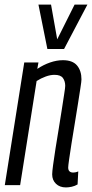

<svg xmlns="http://www.w3.org/2000/svg" viewBox="-20 -809 402 839"><path d="M86 -536H148L143 -508Q170 -526 199 -536Q228 -546 255 -546Q297 -546 316.5 -523Q336 -500 336 -462Q336 -454 331.5 -425Q327 -396 320.5 -354.5Q314 -313 306.5 -268Q299 -223 292.5 -182Q286 -141 282 -112.5Q278 -84 278 -77Q278 -55 300 -55Q304 -55 309.5 -56Q315 -57 322 -60L319 -3Q307 4 293.5 7Q280 10 268 10Q241 10 224.5 -6Q208 -22 208 -47Q208 -58 212 -88Q216 -118 222.5 -159.5Q229 -201 236.5 -245.5Q244 -290 250 -330Q256 -370 260.5 -398Q265 -426 265 -434Q265 -454 255 -468Q245 -482 218 -482Q200 -482 179.5 -474.5Q159 -467 140 -455L68 0H1ZM362 -789 260 -595H187L148 -789H203L230 -637L306 -789Z"/></svg>

Font: Georama Condensed
Style: Italic
Weight: 400
Width: 3
Italic angle: -9°
Designer: Jean-Baptiste Levee
Foundry: Production Type
Version: Version 1.000